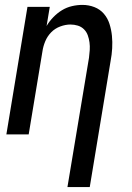

<svg xmlns="http://www.w3.org/2000/svg" viewBox="-20 -548 540 783"><path d="M255 215 343 -313Q345 -328 346 -344Q347 -360 345 -375Q343 -390 338 -404Q333 -418 322.5 -428.5Q312 -439 297.5 -443.5Q283 -448 267 -448Q247 -448 225.5 -440Q204 -432 188.5 -416Q173 -400 164.5 -379.5Q156 -359 153 -338L97 0H6L92 -520H183L170 -442Q181 -461 197.5 -478Q214 -495 233 -506.5Q252 -518 273.5 -523Q295 -528 316 -528Q342 -528 365 -519Q388 -510 403.5 -492Q419 -474 426.5 -450.5Q434 -427 436.5 -402Q439 -377 437.5 -351Q436 -325 431 -299L346 215Z"/></svg>

Font: Iosevka Curly Medium
Style: Italic
Weight: 500
Italic angle: -9°
Monospace: yes
Designer: Belleve Invis
Foundry: Belleve Invis
Version: Version 22.1.2; ttfautohint (v1.8.4)